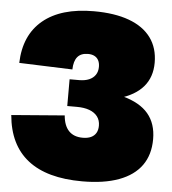

<svg xmlns="http://www.w3.org/2000/svg" viewBox="-55 -837 807 901"><g transform="rotate(5 348.5 -386.0)"><path d="M7 -267 257 -287Q261 -239 284.5 -214.5Q308 -190 350 -190Q373 -190 388.8 -197.2Q404.5 -204.5 412.8 -218.5Q421 -232.5 421 -253Q421 -278 407.8 -295.8Q394.5 -313.5 369.8 -322.8Q345 -332 310 -332V-422Q438.5 -422 520.2 -400Q602 -378 641 -331.5Q680 -285 680 -212Q680 -138.5 644 -88.2Q608 -38 537.8 -12Q467.5 14 365 14Q198.5 14 108.8 -56.8Q19 -127.5 7 -267ZM23 -514Q27 -645.5 111.8 -715.8Q196.5 -786 351 -786Q449 -786 517 -761Q585 -736 620.5 -687.8Q656 -639.5 656 -570Q656 -502 617.5 -457Q579 -412 502.2 -389.8Q425.5 -367.5 310 -368V-458Q337 -458 356.5 -466.2Q376 -474.5 386.5 -490.2Q397 -506 397 -528Q397 -546 390.5 -558.5Q384 -571 371.5 -577.5Q359 -584 341 -584Q308 -584 291.5 -564.5Q275 -545 274 -505ZM265 -458H310V-332H265Z"/></g></svg>

Font: Hepta Slab Black
Style: Regular
Weight: 900
Designer: Michael LaGattuta
Foundry: Michael LaGattuta
Version: Version 1.102